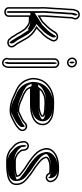

<svg xmlns="http://www.w3.org/2000/svg" viewBox="530 -1280 818 1919"><g transform="rotate(90 939.5 -320.0)"><path d="M148 -360.1V-360.5C150 -404.5 154.7 -462.7 157 -510.3C158.6 -545.1 164 -585.5 164 -620V-627.9C165.7 -633.1 170 -642.2 171.8 -648.5C181.9 -675.5 163.1 -698.7 142.7 -706C113.8 -715.6 87.7 -699.2 80.4 -680.7L76.5 -671C69.2 -653.7 67 -641 67 -619C67 -613.8 66.7 -606.1 66 -595.8C63 -569.8 62.4 -542.7 60 -514.8L58 -471C55.9 -423.4 50 -381.9 50 -333V-332.8L50 -332.5C50.7 -322.6 51 -313.5 51 -305V6C51 28.2 72.6 47 99 47C125.1 47 148 28.5 148 6V-198.5H175C183 -198.5 190.1 -198.1 196.5 -197.5H197C200.2 -197.5 202.5 -197.6 203.7 -197.1C222.6 -191.3 247.2 -172.4 261.9 -158.3C269.9 -147.7 276.5 -141.6 281.9 -130L282.1 -130.4C290.1 -118.3 300.1 -101.6 306.1 -89L306.2 -89.2L315.1 -73.1C319.1 -66.8 323 -61.2 327.6 -55.2C338.7 -38 346 -19.7 364.1 -3.2L371 4.8C379.4 13.2 393.2 17 406 17C433.2 17 454 -1.4 454 -24C454 -54.2 432.4 -69 420 -88.6L409.9 -107.1C407.4 -110.9 404.8 -113.2 404.3 -116.9L395.2 -133C389.4 -144.8 378.9 -162.2 372.1 -173.5C363.5 -190.8 353.1 -201.7 343.5 -214.6C324.9 -237.4 295.7 -261 265.8 -276.7C281.6 -289.2 294.5 -303.6 308.6 -317.8C330.2 -336.2 347.6 -356.5 362.8 -378.8C372.7 -393.6 378.8 -408.9 386.8 -420.8L386.9 -421.3C409.4 -457.3 378.7 -499.7 334.8 -491C306.7 -485.4 294.8 -464.6 285.3 -445.6C259.8 -403.9 227.3 -375.7 193.5 -340.6C178.2 -331.4 163.9 -322.3 147.9 -312.1C147.8 -319.6 147.5 -327.7 147 -335.8C147 -344.3 147.3 -352.2 148 -360.1ZM132 -335.8V-335.3C132.5 -327.3 132.8 -319.2 132.9 -311.8L133.4 -285L156 -299.5C172.5 -310 187.1 -319.3 202.9 -328.8C236.5 -363.7 270.8 -393.1 298.1 -437.8C309.6 -456.5 315.3 -471.8 337.7 -476.3C368.2 -482.3 390.6 -455.4 373.7 -428.3C363.8 -413 359.2 -400.4 350.3 -387.1C335.8 -365.7 319 -346.3 298.4 -328.9C283.8 -314.1 271.1 -300 256.5 -288.5L238.4 -274.3L258.8 -263.5C286.7 -248.7 314.9 -225.6 331.6 -205.3C342.8 -190.5 351 -182.1 358.7 -166.8C364.9 -154.5 376.4 -137.2 381.9 -126.1L390 -111.8C393.8 -101.1 396.2 -100.6 397.1 -99.2L407.1 -81C422.5 -56.6 439 -46.8 439 -24C439 -11.5 426.9 2 406 2C395.7 2 385.7 -1.9 382 -5.4L374.9 -13.7C359.2 -28 352.7 -44 340.2 -63.3C336.2 -69.4 331.5 -75.3 328 -80.8L319.3 -96.5C311.8 -111.7 302.9 -126.1 294.6 -138.7C287.8 -152.3 280.1 -159 273.2 -168.2C257.1 -183.7 232 -204.2 208.1 -211.4C204.4 -213 198.7 -212.5 197.3 -212.5C190 -213.2 183.2 -213.5 175 -213.5H133V6C133 17.7 119.4 32 99 32C79 32 66 17.9 66 6V-305C66 -313.7 65.6 -323.7 65 -333.3C65.1 -382.2 70.9 -421.7 73 -470.3L75 -513.8C77.6 -543.9 77.9 -568.6 80.9 -594.1C82.1 -604.3 82 -613.3 82 -619C82 -640.1 83.7 -649.3 90.4 -665.3L94.3 -675.1C98.7 -686.1 116.9 -698.8 137.8 -691.8C152.4 -686.6 164.1 -670.7 157.8 -653.8C155.7 -648.2 151.5 -637.9 149 -630.3V-620C149 -587 143.6 -546.7 142 -511C139.3 -453.6 132 -391.2 132 -335.8ZM226.9 -209.3C246.1 -203.3 259.3 -195.2 270.8 -187.1L277.5 -199.7L310.5 -149.7C322.3 -134.7 335.8 -111.2 344.2 -94.1L354.2 -76.4C357.9 -70.5 361.4 -65.4 366.3 -59C378.6 -40 385.7 -23 401.7 -8.4L406 -3.4C410.3 -8.2 414 -15.8 414 -24C414 -51.6 395.4 -62.6 380.9 -85.4L370.9 -103.7C369.7 -105.4 365.8 -109.4 364.6 -114.8L356 -130.1C350.2 -141.9 340.1 -158.4 333 -170.5C324.6 -187.3 315.5 -196.4 305.1 -210.3C287.8 -231.4 259.3 -254.3 233.2 -268.1L219.6 -275.2L229.7 -283.2C244.1 -294.5 257 -308.8 271.5 -323.5C292.1 -340.9 309.1 -360.6 324 -382.4C333 -395.9 338.8 -410.3 347.2 -423.2L347.3 -423.6C357.9 -440.6 355.5 -460.2 344.6 -472C336.7 -465.1 330.4 -454.4 324.5 -442.5C297.4 -398.2 263.6 -369.2 229.7 -334C213.8 -324.5 199.2 -315.2 182.5 -304.5L108.9 -257.4L107.9 -312C107.8 -319.5 107.5 -327.2 107 -335.6C107 -344.6 107.3 -352 108 -360.3V-360.7C110.1 -405 114.7 -463 117 -510.6C118.6 -545.7 124 -586.1 124 -620V-628.8C126.1 -635.1 130.2 -644 132.1 -650.4C137.7 -665.4 133.2 -678.4 125.4 -687.2C123.5 -685 121.2 -681.5 120 -678.5L116.1 -668.7C109 -652 107 -640.7 107 -619C107 -613.5 106.7 -606 106 -595.3C102.9 -569.2 102.5 -543.1 100 -514.5L98 -470.7C95.9 -422.8 90 -381.5 90 -332.9C90.7 -322.9 91 -313.6 91 -305V6C91 14 94.3 21.1 99.3 26.5C104.1 21.5 108 14 108 6V-213.5H175C184 -213.5 192.7 -213.2 201.1 -212.5C201.1 -212.5 212.5 -212.9 226.9 -209.3Z M562 -1.6C562 -1.6 560.3 3.5 559.2 7.7C552 36.4 571.8 61.1 593.5 67.2C636.3 79.3 659 39.9 659 -1.5V-455.9C659 -481.8 637.1 -503 610.5 -503C583.9 -503 562 -481.8 562 -455.9ZM605.5 -580C632.1 -580 654 -601.9 654 -628.5C654 -656 630.1 -680 602.5 -680C575.9 -680 554 -658.1 554 -631.5C554 -604 577.9 -580 605.5 -580ZM577 0.9V-455.9C577 -473.1 591.8 -488 610.5 -488C629.2 -488 644 -473.1 644 -455.9V-1.5C644 33.9 627.4 61.2 597.5 52.8C582.8 48.6 568.8 31.1 573.8 11.3C575.2 5.5 576 3.8 577 0.9ZM605.5 -595C586.4 -595 569 -612.4 569 -631.5C569 -649.8 584.2 -665 602.5 -665C621.6 -665 639 -647.6 639 -628.5C639 -610.2 623.8 -595 605.5 -595ZM606.4 45.3C613.9 34.4 619 16.5 619 -1.5V-455.9C619 -465.4 615.6 -474 610.5 -480.4C605.9 -474.6 602 -465.4 602 -455.9V-0.6C596.6 15.4 596.9 32.7 606.4 45.3ZM605 -602.6C610 -608.9 614 -618.4 614 -628.5C614 -639.6 609.5 -649.9 603 -657.4C598 -651.1 594 -641.6 594 -631.5C594 -620.4 598.5 -610.1 605 -602.6Z M897.5 -325.6C924.7 -341.8 947.9 -354.5 990.3 -354.5H1019.8C1031.7 -354.5 1081.7 -351.6 1090.5 -350.6C1093.3 -350.3 1131 -342.8 1131 -338.2L1132.1 -336.2V-335C1132.1 -333.6 1130.3 -331.2 1127.3 -329.3C1105.5 -317.1 1085.4 -310.8 1052.1 -307.5L877.4 -307.5C878.5 -309 896.6 -327 897.5 -325.6ZM896.3 -170.4C881.7 -177.4 871.4 -191.2 863.3 -210.5H1030.3C1060.2 -210.5 1090.9 -213.6 1114.8 -219.8L1133.8 -225.8C1179.9 -237.9 1220.6 -269.9 1229.9 -318.7C1240.5 -379.5 1200.6 -411 1165.8 -429.6C1131.3 -447.2 1073.6 -451.5 1019.8 -451.5H990.3C937.2 -451.5 899.1 -438.7 863.8 -419.5C803.5 -383.4 758 -330.7 758 -235V-234.7L758 -234.5C758.7 -224.4 761.3 -212.4 765.3 -199C775.2 -161.2 793.3 -131.3 818.3 -108.6C850.3 -76.6 888.9 -64.3 932 -45.2L955.1 -34.3C968.7 -27.9 985.7 -22 1000.8 -17.8L1017.8 -13.7C1052.5 -4.8 1107.5 -2.2 1141 -16.1C1169.8 -28 1196.9 -43.1 1223.2 -57.5C1239.5 -67 1256.2 -80.1 1268.8 -92.7C1278.4 -102.3 1290 -114.6 1290 -134C1290 -160.6 1268.1 -182.5 1241.5 -182.5C1228.3 -182.5 1216.5 -177.6 1207.2 -168.3C1192.8 -153.9 1177 -141.4 1156.6 -132.8L1116.4 -113.7C1106.3 -108.9 1100.5 -104.8 1091.5 -102.5H1072.8C1060 -103.7 1058 -104.4 1045.8 -106.3L1028.3 -111.2C1023.5 -112.5 1018 -114.1 1011.7 -116.1C995.4 -121.3 964 -139.7 942.2 -146.1C925.5 -152 910.6 -160.7 896.3 -170.4ZM1092.2 -365.5C1082 -366.7 1033.1 -369.5 1019.8 -369.5H990.3C945.6 -369.5 918 -355.2 891.8 -339.7C879.3 -334.5 869.2 -321.5 865.5 -316.5L847.3 -292.5L1052.8 -292.5C1087.7 -295.9 1110.9 -302.9 1134.6 -316.2C1139.4 -318.9 1147.1 -323.5 1147.1 -335V-339.9C1142.2 -364.5 1092.6 -366.5 1092.2 -365.5ZM888.9 -157.4C904.9 -146.6 919 -138.5 937.2 -132C955.9 -125.3 987.5 -108 1007.2 -101.8C1013.6 -99.8 1019.4 -98.1 1024.3 -96.7L1042.6 -91.6C1054.6 -89.7 1058.4 -88.7 1072.2 -87.5H1093.4C1106 -90.8 1113.6 -95.8 1122.8 -100.2L1162.7 -119.1C1186.7 -129.5 1202.5 -142.4 1217.8 -157.7C1224.4 -164.3 1232.1 -167.5 1241.5 -167.5C1259.8 -167.5 1275 -152.3 1275 -134C1275 -121.2 1267.8 -112.9 1258.2 -103.3C1246.6 -91.7 1230.4 -79.1 1215.8 -70.5C1189.9 -56.4 1162.9 -41.4 1135.3 -30C1106.9 -18.2 1053.9 -19.9 1021.4 -28.3L1004.6 -32.3C988.9 -36.8 974 -41.9 961.5 -47.8L938.3 -58.9C893.6 -78.7 858 -90.1 828.9 -119.2C806.5 -141.6 789.5 -166 779.7 -203C775.8 -216.2 773.6 -227.3 773 -235.3C773.4 -326.2 814.5 -372.3 871.2 -406.5C905.7 -425.1 939.8 -436.5 990.3 -436.5H1019.8C1072.9 -436.5 1129.2 -431.5 1158.9 -416.3C1192 -398.6 1224 -372.6 1215.1 -321.3C1207.2 -279.9 1172.1 -251.3 1129.7 -240.2L1110.7 -234.2C1087.7 -228.4 1059.1 -225.5 1030.3 -225.5H840.7L849.5 -204.7C858.2 -184 870 -167.2 888.9 -157.4ZM824.6 -292.5 838.9 -311.6C842.2 -316 852.8 -328.3 868 -336.2C892.6 -350.7 924.6 -369.5 990.3 -369.5H1019.8C1041 -369.5 1084.7 -367 1102 -364.9C1110.8 -364 1159.6 -360.3 1170.2 -341.3C1171 -339.9 1171.4 -339 1172.1 -337.7V-335C1172.1 -329.6 1168.4 -325.9 1161.7 -321.7C1136.8 -305.9 1102 -296.9 1057.2 -292.5ZM862.7 -162.2C841.3 -173.3 832 -188.8 823.8 -208.2L816.5 -225.5H1030.3C1052.4 -225.5 1074.4 -227.8 1090.7 -231.8L1109.4 -237.7C1139.7 -245.7 1180.9 -272.1 1190 -319.7C1200 -377.4 1163.4 -404.7 1133.3 -420.9C1110.8 -432.2 1069.8 -436.5 1019.8 -436.5H990.3C957.3 -436.5 930.4 -429.2 897.2 -411.3C842.4 -378.2 798 -328.9 798 -234.9C798.7 -225.3 801 -213.9 805.1 -200.5C814.8 -163.4 832 -135.4 855.5 -114.1C885.5 -84.2 915.8 -75.6 963 -54.8L986.5 -43.6C997 -38.6 1010 -34.1 1023.6 -30.1L1039.8 -26.3C1065.5 -19.6 1096.2 -19.9 1111.3 -26.2C1137.3 -36.9 1163.2 -51.2 1189.9 -65.8C1203.2 -73.6 1219.7 -86.3 1231.4 -98C1240.6 -107.2 1250 -116.8 1250 -134C1250 -144 1246.7 -152.7 1241.2 -159.7C1227 -146 1212.3 -134 1187.3 -123.2L1147.8 -104.4C1140.6 -101 1134.7 -95.4 1114.2 -90.1L1104 -87.5H1068.1C1049.3 -89.2 1037.6 -91.3 1025.7 -93.2L1004.8 -99.1C999.1 -100.6 992.7 -102.5 986 -104.6C959.6 -113 929.6 -130.8 917.7 -134.3C895 -140.9 878.2 -151.8 862.7 -162.2Z M1661.6 -69H1583.1C1562.7 -69 1543.7 -79.7 1528.8 -88C1516.7 -94.4 1507.9 -104.5 1498.3 -116.3C1493.3 -122.1 1489 -128.2 1489 -129.5V-129.9C1486.5 -154.3 1486 -174.8 1466.6 -189.9C1431.4 -217.3 1384.3 -185.1 1389.1 -144.6C1389.8 -138.2 1392 -129.9 1392 -122.5V-122.1C1395.2 -94.4 1408.9 -71 1424.9 -52.5C1428.7 -48.3 1477.2 -5.3 1477.2 -5.3C1502.5 12.2 1540.5 28 1583.1 28H1641.4C1677.4 28 1715.3 22 1741 16.9C1779.1 9.2 1823.5 -16 1828 -59C1838.3 -143.5 1778 -176.5 1735.5 -212.9C1713.2 -232 1684.2 -248.5 1658.4 -266.2L1628.2 -289.4C1619 -295.7 1610.2 -302.6 1601.8 -310.1C1583.7 -326.3 1560.9 -346.9 1559.8 -373.6C1565 -387.7 1585.4 -391.6 1608.7 -400.6C1616.4 -402.7 1638 -404 1652.3 -404H1672.8C1685.7 -404 1694.7 -402.4 1706.7 -400C1713.1 -387.8 1720.7 -375.5 1737.6 -369.9C1767.9 -359.8 1792 -379.3 1799.1 -400.6C1805.3 -419.2 1798 -434.3 1792.2 -445.9C1772.6 -485 1729.6 -501 1672.8 -501H1652.3C1601 -501 1561.2 -491.8 1527.1 -474.9C1487.3 -452.6 1443.7 -408.8 1463.3 -345.9C1469.9 -320.2 1483 -296.4 1498.6 -276.7C1534.1 -236.8 1579.4 -204.7 1625 -174.7C1660.6 -154.3 1688.2 -131 1718.6 -106.6C1726.3 -100.4 1729.4 -95.1 1732 -83.3V-81.6C1731.9 -81.5 1731.9 -81.5 1731.3 -81.3L1717.4 -77.5C1705.4 -74.1 1697.1 -71 1684.7 -71H1684.3C1676.7 -70.3 1671 -69.8 1661.6 -69ZM1641.4 13H1583.1C1544.5 13 1509.5 -1.6 1486.5 -17.2C1480.9 -22.1 1439.1 -59.5 1436 -62.6C1420.8 -80.3 1409.8 -100.6 1407 -122.9C1406.7 -134.7 1404.6 -141.2 1403.9 -146.4C1400.6 -174.6 1433.4 -196.7 1457.4 -178.1C1470.6 -167.8 1471.6 -153.4 1474.3 -126.3C1476.8 -117.4 1481.6 -112.7 1486.8 -106.7C1496.2 -95.2 1506.7 -82.7 1521.7 -74.8C1536.1 -66.8 1557.6 -54 1583.1 -54H1662.2C1671.2 -54.8 1679 -55.5 1684.9 -56C1701.8 -56.2 1710 -59.8 1721.4 -63L1747 -70.1V-84.9C1743.9 -99.2 1738.5 -109.8 1728 -118.3C1697.9 -142.4 1669 -166.6 1632.8 -187.5C1587 -217.7 1543.5 -248.9 1510.1 -286.3C1495.2 -305.4 1483.8 -326.4 1477.8 -349.7C1463.7 -404.1 1494.9 -439.5 1534.1 -461.6C1566.6 -477.6 1602.9 -486 1652.3 -486H1672.8C1727.5 -486 1762.9 -470.9 1778.8 -439.1C1784.6 -427.5 1789 -417.6 1784.9 -405.4C1779.9 -390.3 1763.5 -377.1 1742.4 -384.1C1728.9 -388.6 1723.7 -399.9 1716.7 -413.2C1702.4 -416.2 1689.5 -419 1672.8 -419H1652.3C1636.9 -419 1616.2 -418.2 1604.7 -415.1C1582.8 -409.1 1554.2 -402 1544.7 -376C1546.2 -338.5 1573 -315.7 1591.8 -299C1600.6 -291.1 1610.4 -283.5 1619.4 -277.3L1649.6 -254.1C1676.2 -235.8 1705 -219.3 1725.7 -201.5C1750 -180.7 1777 -164 1793.4 -140.3C1806.6 -120.2 1817.3 -95.3 1813.1 -60.7C1809.7 -27.9 1773.9 -5.1 1738 2.1C1711.3 7.5 1676.6 13 1641.4 13ZM1722.2 3.6C1741.4 -0.3 1783.9 -19.6 1788 -59.6C1792.5 -96.9 1780.8 -124.1 1767 -145C1749.7 -170 1723.3 -185.9 1698.8 -206.9C1678.1 -224.7 1650.8 -240.2 1622.9 -259.3L1592.6 -282.5C1583.8 -288.6 1573.6 -296.5 1564.9 -304.3C1546.2 -321.1 1521.1 -343.7 1519.8 -374.5C1527.5 -395.7 1562.3 -404.2 1580 -411.1C1601.9 -419.6 1632.8 -419 1652.3 -419H1672.8C1695.3 -419 1713.4 -415.7 1726 -413.1L1742.4 -409.7C1745.7 -403.3 1749.2 -396.2 1753.3 -390.8C1765.4 -407.2 1760.9 -427.1 1752.9 -443.1C1734.5 -479.9 1702.4 -486 1672.8 -486H1652.3C1615.7 -486 1589.4 -480.7 1559.7 -466.2C1525.8 -447 1484.6 -407 1503 -347.5C1509.5 -322.6 1521.8 -300.2 1536.8 -281.2C1570.6 -243.3 1613.8 -212.3 1659.1 -182.5C1696.6 -161 1724.9 -137 1754.9 -112.9C1765.1 -104.6 1769.2 -96.5 1772 -83.9V-75.2C1766.7 -73.3 1765.9 -72.7 1756.2 -69.6L1741.3 -65.4C1733.7 -63.3 1721.8 -57.3 1689.8 -56.1C1685.4 -55.7 1673.6 -54.6 1666.1 -54H1583.1C1531.6 -54 1507.4 -73 1496 -79.4C1478.7 -88.7 1469.6 -100.2 1460.1 -111.8C1454.3 -118.6 1449 -122.3 1449 -129.6C1447 -148.7 1445.6 -165.3 1437.6 -176.2C1431.8 -168.7 1427.6 -157.2 1429 -145.3C1429.7 -139.4 1432 -131.1 1432 -122.4C1435.1 -97 1447.8 -74.7 1462.8 -57.3C1466.9 -53.2 1506.8 -17.6 1513.3 -11.9C1537.4 4.5 1567.4 13 1583.1 13H1641.4C1673.1 13 1688.4 10.4 1722.2 3.6Z"/></g></svg>

Font: HoneyBee
Style: Blur
Weight: 700
Foundry: Cannot Into Space Fonts
Version: Version 0.89